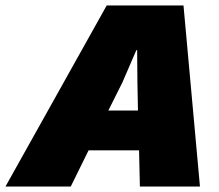

<svg xmlns="http://www.w3.org/2000/svg" viewBox="-88 -680 797 700"><path d="M422 0 419 -132H235L170 0H-68L301 -660H581L641 0ZM307 -277H415L413 -379L412 -497H409L358 -379Z"/></svg>

Font: Elaine Sans Black
Style: Italic
Weight: 900
Italic angle: -13°
Designer: Wei Huang
Foundry: Wei Huang
Version: Version 2.001;December 24, 2019;FontCreator 12.0.0.2547 64-b